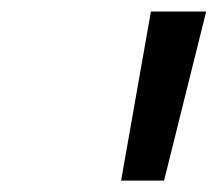

<svg xmlns="http://www.w3.org/2000/svg" viewBox="-20 -715 381 336"><path d="M191.9 -398.9 244.1 -694.8H340.8L267.1 -398.9Z"/></svg>

Font: CMU Bright
Style: SemiBoldOblique
Weight: 600
Italic angle: -12°
Version: Version 0.7.0